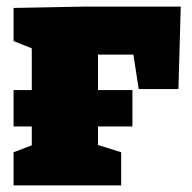

<svg xmlns="http://www.w3.org/2000/svg" viewBox="-20 -560 580 580"><path d="M21 -178V-288H76V-414L21 -436V-536L232 -540H526L519 -291H399L383 -395H276V-288H380V-178H276V-122L346 -100V0H21V-100L76 -121V-178Z"/></svg>

Font: Bitter Black
Style: Regular
Weight: 900
Designer: Sol Matas, and Bitter project Authors
Foundry: Sol Matas
Version: Version 2.001